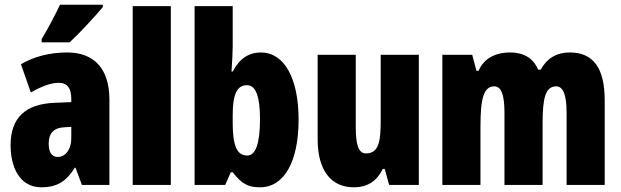

<svg xmlns="http://www.w3.org/2000/svg" viewBox="-20 -786 2639 816"><path d="M417 -756V-766H235C214 -722 189 -673 157 -620V-606H276C326 -653 389 -722 417 -756ZM266 -563C190 -563 123 -545 69 -513L111 -393C160 -421 198 -434 230 -434C266 -434 283 -411 283 -366V-352L211 -349C90 -344 25 -287 25 -169C25 -79 61 10 156 10C225 10 262 -17 298 -73H301L328 0H445V-363C445 -498 376 -563 266 -563ZM253 -245 283 -247V-198C283 -151 258 -119 226 -119C200 -119 187 -138 187 -176C187 -220 209 -243 253 -245Z M706 0V-760H544V0Z M969 -588V-760H807V0H937L961 -54H969C1008 -3 1036 10 1085 10C1189 10 1249 -101 1249 -278C1249 -455 1187 -563 1089 -563C1039 -563 999 -539 969 -482H964C967 -532 969 -567 969 -588ZM1030 -424C1067 -424 1085 -376 1085 -280C1085 -175 1066 -125 1031 -125C987 -125 969 -166 969 -265V-297C969 -385 987 -424 1030 -424Z M1760 -553H1598V-280C1598 -191 1593 -134 1535 -134C1503 -134 1492 -172 1492 -246V-553H1330V-193C1330 -64 1386 10 1483 10C1542 10 1581 -16 1607 -68H1615L1634 0H1760Z M2402 -563C2343 -563 2303 -536 2278 -490H2267C2250 -532 2213 -563 2148 -563C2084 -563 2035 -536 2014 -485H2005L1987 -553H1860V0H2022V-248C2022 -369 2036 -419 2081 -419C2111 -419 2124 -381 2124 -307V0H2286V-264C2286 -371 2299 -419 2344 -419C2374 -419 2388 -381 2388 -307V0H2550V-360C2550 -497 2501 -563 2402 -563Z"/></svg>

Font: Noto Sans Arabic UI XCn Bk
Style: Regular
Weight: 900
Width: 2
Designer: Monotype Design Team, Nadine Chahine and Nizar Qandah
Foundry: Monotype Imaging Inc.
Version: Version 2.010